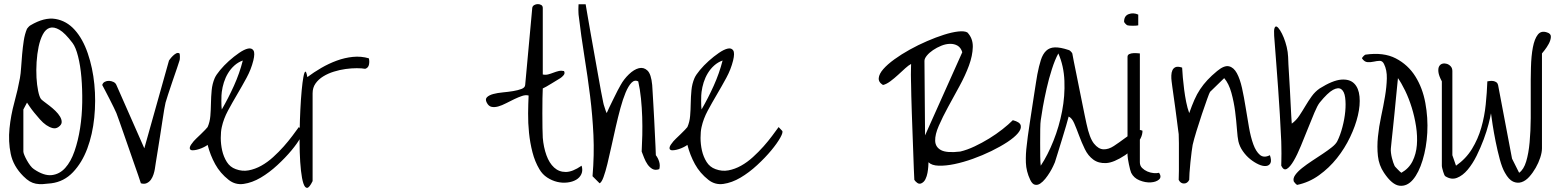

<svg xmlns="http://www.w3.org/2000/svg" viewBox="-20 -885 7541 927"><path d="M92.8 -34.2Q43.9 -83 31.7 -142.6Q19.5 -202.1 25.9 -265.1Q32.2 -328.1 49.3 -390.6Q66.4 -453.1 76.2 -507.8Q80.1 -529.3 82 -559.6Q84 -589.8 86.9 -623Q89.8 -656.2 94.7 -688.5Q99.6 -720.7 110.4 -746.1Q111.3 -748 117.2 -754.4Q123 -760.7 127 -762.7Q194.3 -802.7 248 -793.5Q301.8 -784.2 340.8 -740.7Q379.9 -697.3 403.8 -627.4Q427.7 -557.6 435.5 -478Q443.4 -398.4 435.1 -316.9Q426.8 -235.4 401.4 -167.5Q376 -99.6 332.5 -53.7Q289.1 -7.8 227.5 0Q204.1 2.9 186.5 3.9Q168.9 4.9 153.3 2Q137.7 -1 123.5 -9.3Q109.4 -17.6 92.8 -34.2ZM143.6 -68.4Q192.4 -35.2 230 -39.6Q267.6 -43.9 294.9 -74.2Q322.3 -104.5 339.8 -155.3Q357.4 -206.1 366.7 -266.1Q376 -326.2 377 -390.6Q377.9 -455.1 373 -511.7Q368.2 -568.4 356.9 -612.8Q345.7 -657.2 330.1 -677.7Q293.9 -725.6 267.1 -741.2Q240.2 -756.8 220.2 -750.5Q200.2 -744.1 187 -719.2Q173.8 -694.3 166.5 -659.7Q159.2 -625 156.7 -585.4Q154.3 -545.9 156.2 -510.3Q158.2 -474.6 164.1 -446.3Q169.9 -418 177.7 -407.2Q180.7 -403.3 192.4 -394.5Q204.1 -385.7 218.8 -374.5Q233.4 -363.3 247.6 -349.6Q261.7 -335.9 270 -321.8Q278.3 -307.6 277.8 -294.9Q277.3 -282.2 261.7 -271.5Q249 -262.7 233.9 -266.6Q218.8 -270.5 203.1 -281.2Q187.5 -292 172.9 -308.6Q158.2 -325.2 145.5 -340.8Q132.8 -356.4 123.5 -370.1Q114.3 -383.8 110.4 -389.6L92.8 -356.4V-153.3Q92.8 -147.5 97.7 -135.7Q102.5 -124 109.9 -110.8Q117.2 -97.7 126 -85.9Q134.8 -74.2 143.6 -68.4Z M542 -338.9Q539.1 -346.7 529.3 -366.2L508.8 -407.2Q498 -428.7 487.8 -447.8Q477.5 -466.8 473.6 -474.6Q476.6 -485.4 486.3 -490.2Q496.1 -495.1 506.8 -494.6Q517.6 -494.1 527.8 -489.3Q538.1 -484.4 542 -474.6L676.8 -168.9L795.9 -592.8L800.8 -599.6Q806.6 -607.4 814 -614.7Q821.3 -622.1 830.1 -627Q838.9 -631.8 846.7 -627Q848.6 -623 848.6 -609.9Q848.6 -596.7 846.7 -592.8Q844.7 -585 834.5 -555.7Q824.2 -526.4 812.5 -491.7Q800.8 -457 791 -427.2Q781.2 -397.5 779.3 -389.6Q777.3 -381.8 772.9 -356.9Q768.6 -332 763.7 -298.8Q758.8 -265.6 752.9 -228.5Q747.1 -191.4 741.7 -158.2Q736.3 -125 732.4 -100.6Q728.5 -76.2 727.5 -68.4Q725.6 -56.6 721.2 -43Q716.8 -29.3 709 -18.1Q701.2 -6.8 689 -1Q676.8 4.9 660.2 0Q656.2 -12.7 647 -39.6Q637.7 -66.4 626 -99.6Q614.3 -132.8 601.6 -169.9Q588.9 -207 577.1 -240.2Q565.4 -273.4 556.2 -299.8Q546.9 -326.2 542 -338.9Z M1084 -16.6Q1043 -48.8 1019 -92.3Q995.1 -135.7 982.4 -185.5Q976.6 -180.7 964.8 -174.8Q953.1 -168.9 940.9 -165Q928.7 -161.1 917 -159.7Q905.3 -158.2 899.9 -162.1Q894.5 -166 897 -175.3Q899.4 -184.6 915 -203.1Q917 -206.1 927.2 -215.8Q937.5 -225.6 949.2 -236.8Q960.9 -248 970.7 -258.3Q980.5 -268.6 982.4 -271.5Q993.2 -295.9 995.6 -325.2Q998 -354.5 998.5 -386.2Q999 -418 1002 -449.2Q1004.9 -480.5 1016.6 -507.8Q1023.4 -523.4 1042.5 -546.4Q1061.5 -569.3 1085.4 -590.8Q1109.4 -612.3 1134.3 -629.4Q1159.2 -646.5 1177.2 -650.4Q1195.3 -654.3 1203.6 -641.6Q1211.9 -628.9 1203.1 -592.8Q1192.4 -549.8 1170.4 -509.3Q1148.4 -468.8 1125 -429.2Q1101.6 -389.6 1080.6 -350.6Q1059.6 -311.5 1050.8 -271.5Q1045.9 -250 1045.9 -219.2Q1045.9 -188.5 1052.7 -158.2Q1059.6 -127.9 1075.2 -103Q1090.8 -78.1 1118.2 -68.4Q1149.4 -56.6 1180.7 -62.5Q1211.9 -68.4 1241.7 -85Q1271.5 -101.6 1298.8 -126.5Q1326.2 -151.4 1349.6 -177.7Q1373 -204.1 1391.6 -229Q1410.2 -253.9 1422.9 -271.5L1439.5 -253.9Q1446.3 -248 1431.2 -220.7Q1416 -193.4 1387.2 -158.7Q1358.4 -124 1319.3 -87.9Q1280.3 -51.8 1238.8 -27.3Q1197.3 -2.9 1156.7 2.9Q1116.2 8.8 1084 -16.6ZM1050.8 -441.4Q1049.8 -436.5 1049.3 -424.3Q1048.8 -412.1 1048.8 -398.4Q1048.8 -384.8 1049.3 -373Q1049.8 -361.3 1050.8 -356.4Q1082 -410.2 1109.4 -470.7Q1136.7 -531.2 1152.3 -592.8Q1129.9 -585 1111.8 -568.8Q1093.8 -552.7 1081.1 -531.7Q1068.4 -510.7 1061 -487.3Q1053.7 -463.9 1050.8 -441.4Z M1489.3 -10.7Q1473.6 21.5 1462.9 22Q1452.1 22.5 1444.8 0.5Q1437.5 -21.5 1433.1 -61.5Q1428.7 -101.6 1427.2 -150.4Q1425.8 -199.2 1426.8 -252.9Q1427.7 -306.6 1430.2 -356.4Q1432.6 -406.2 1436.5 -447.8Q1440.4 -489.3 1444.8 -513.2Q1449.2 -537.1 1454.1 -539.1Q1459 -541 1463.9 -512.7Q1495.1 -536.1 1531.2 -557.1Q1567.4 -578.1 1606 -592.3Q1644.5 -606.4 1684.1 -610.4Q1723.6 -614.3 1760.7 -603.5Q1764.6 -590.8 1761.7 -574.2Q1758.8 -557.6 1743.2 -552.7Q1727.5 -555.7 1702.1 -555.7Q1676.8 -555.7 1648.4 -551.8Q1620.1 -547.9 1591.8 -539.1Q1563.5 -530.3 1540.5 -516.1Q1517.6 -502 1503.4 -481.9Q1489.3 -461.9 1489.3 -434.6Z M2584 -68.4Q2562.5 -104.5 2550.8 -149.9Q2539.1 -195.3 2534.2 -243.2Q2529.3 -291 2529.8 -337.9Q2530.3 -384.8 2532.2 -423.8Q2518.6 -427.7 2501 -421.9Q2483.4 -416 2463.9 -406.7Q2444.3 -397.5 2423.8 -386.7Q2403.3 -376 2385.7 -371.1Q2368.2 -366.2 2353.5 -369.1Q2338.9 -372.1 2330.1 -389.6Q2321.3 -406.2 2331.5 -416Q2341.8 -425.8 2361.8 -431.2Q2381.8 -436.5 2408.2 -439Q2434.6 -441.4 2458 -445.3Q2481.4 -449.2 2498 -455.6Q2514.6 -461.9 2515.6 -474.6L2549.8 -846.7Q2550.8 -855.5 2559.1 -860.4Q2567.4 -865.2 2576.7 -865.2Q2585.9 -865.2 2593.3 -860.8Q2600.6 -856.4 2600.6 -846.7V-525.4Q2614.3 -522.5 2627 -525.9Q2639.6 -529.3 2652.3 -534.2Q2665 -539.1 2677.2 -542Q2689.5 -544.9 2703.1 -542Q2709 -531.2 2701.2 -522Q2693.4 -512.7 2685.5 -507.8L2668 -497.1Q2656.2 -490.2 2643.1 -481.9Q2629.9 -473.6 2617.7 -466.8Q2605.5 -460 2600.6 -458Q2599.6 -444.3 2599.1 -410.6Q2598.6 -377 2598.6 -338.9Q2598.6 -300.8 2599.1 -267.1Q2599.6 -233.4 2600.6 -219.7Q2604.5 -173.8 2618.2 -135.7Q2631.8 -97.7 2655.3 -76.2Q2678.7 -54.7 2711.4 -54.7Q2744.1 -54.7 2788.1 -85Q2794.9 -62.5 2787.1 -44.9Q2779.3 -27.3 2761.7 -17.1Q2744.1 -6.8 2719.7 -3.9Q2695.3 -1 2670.4 -6.8Q2645.5 -12.7 2622.1 -27.8Q2598.6 -43 2584 -68.4Z M2840.8 -34.2Q2849.6 -137.7 2845.2 -232.4Q2840.8 -327.1 2829.1 -420.9Q2817.4 -514.6 2801.8 -611.3Q2786.1 -708 2773.4 -814.5Q2773.4 -817.4 2772.9 -824.2Q2772.5 -831.1 2772.5 -839.4Q2772.5 -847.7 2772.9 -854.5Q2773.4 -861.3 2773.4 -864.3H2807.6Q2810.5 -846.7 2816.9 -809.6Q2823.2 -772.5 2831.5 -725.6Q2839.8 -678.7 2849.1 -627Q2858.4 -575.2 2866.7 -528.3Q2875 -481.4 2881.8 -444.3Q2888.7 -407.2 2892.6 -389.6Q2892.6 -386.7 2895 -379.4Q2897.5 -372.1 2899.9 -364.3Q2902.3 -356.4 2904.8 -349.1Q2907.2 -341.8 2909.2 -338.9Q2912.1 -346.7 2921.4 -365.7Q2930.7 -384.8 2941.4 -406.7Q2952.1 -428.7 2961.9 -447.8Q2971.7 -466.8 2976.6 -474.6Q2992.2 -502.9 3016.6 -526.4Q3041 -549.8 3064.5 -555.7Q3087.9 -561.5 3106 -544.4Q3124 -527.3 3128.9 -474.6Q3129.9 -461.9 3131.3 -435.5Q3132.8 -409.2 3134.8 -375.5Q3136.7 -341.8 3138.7 -304.7Q3140.6 -267.6 3142.1 -234.4Q3143.6 -201.2 3145 -174.8Q3146.5 -148.4 3146.5 -135.7Q3157.2 -122.1 3162.6 -104Q3168 -85.9 3163.1 -68.4Q3143.6 -61.5 3129.9 -69.3Q3116.2 -77.1 3106.4 -91.3Q3096.7 -105.5 3089.8 -123Q3083 -140.6 3078.1 -153.3Q3080.1 -190.4 3081.1 -233.4Q3082 -276.4 3080.6 -320.8Q3079.1 -365.2 3074.7 -409.2Q3070.3 -453.1 3061.5 -492.2Q3043.9 -501 3028.8 -485.4Q3013.7 -469.7 3000.5 -438Q2987.3 -406.2 2975.6 -363.3Q2963.9 -320.3 2953.1 -272.9Q2942.4 -225.6 2932.1 -178.7Q2921.9 -131.8 2912.6 -93.8Q2903.3 -55.7 2894 -30.3Q2884.8 -4.9 2875 0Z M3400.4 -16.6Q3359.4 -48.8 3335.4 -92.3Q3311.5 -135.7 3298.8 -185.5Q3293 -180.7 3281.2 -174.8Q3269.5 -168.9 3257.3 -165Q3245.1 -161.1 3233.4 -159.7Q3221.7 -158.2 3216.3 -162.1Q3210.9 -166 3213.4 -175.3Q3215.8 -184.6 3231.4 -203.1Q3233.4 -206.1 3243.7 -215.8Q3253.9 -225.6 3265.6 -236.8Q3277.3 -248 3287.1 -258.3Q3296.9 -268.6 3298.8 -271.5Q3309.6 -295.9 3312 -325.2Q3314.5 -354.5 3314.9 -386.2Q3315.4 -418 3318.4 -449.2Q3321.3 -480.5 3333 -507.8Q3339.8 -523.4 3358.9 -546.4Q3377.9 -569.3 3401.9 -590.8Q3425.8 -612.3 3450.7 -629.4Q3475.6 -646.5 3493.7 -650.4Q3511.7 -654.3 3520 -641.6Q3528.3 -628.9 3519.5 -592.8Q3508.8 -549.8 3486.8 -509.3Q3464.8 -468.8 3441.4 -429.2Q3418 -389.6 3397 -350.6Q3376 -311.5 3367.2 -271.5Q3362.3 -250 3362.3 -219.2Q3362.3 -188.5 3369.1 -158.2Q3376 -127.9 3391.6 -103Q3407.2 -78.1 3434.6 -68.4Q3465.8 -56.6 3497.1 -62.5Q3528.3 -68.4 3558.1 -85Q3587.9 -101.6 3615.2 -126.5Q3642.6 -151.4 3666 -177.7Q3689.5 -204.1 3708 -229Q3726.6 -253.9 3739.3 -271.5L3755.9 -253.9Q3762.7 -248 3747.6 -220.7Q3732.4 -193.4 3703.6 -158.7Q3674.8 -124 3635.7 -87.9Q3596.7 -51.8 3555.2 -27.3Q3513.7 -2.9 3473.1 2.9Q3432.6 8.8 3400.4 -16.6ZM3367.2 -441.4Q3366.2 -436.5 3365.7 -424.3Q3365.2 -412.1 3365.2 -398.4Q3365.2 -384.8 3365.7 -373Q3366.2 -361.3 3367.2 -356.4Q3398.4 -410.2 3425.8 -470.7Q3453.1 -531.2 3468.8 -592.8Q3446.3 -585 3428.2 -568.8Q3410.2 -552.7 3397.5 -531.7Q3384.8 -510.7 3377.4 -487.3Q3370.1 -463.9 3367.2 -441.4Z M4394.5 -16.6Q4393.6 -34.2 4392.1 -69.8Q4390.6 -105.5 4389.2 -150.9Q4387.7 -196.3 4385.7 -246.1Q4383.8 -295.9 4382.3 -340.8Q4380.9 -385.7 4379.9 -421.4Q4378.9 -457 4378.9 -474.6Q4378.9 -480.5 4378.4 -494.6Q4377.9 -508.8 4377.9 -524.9Q4377.9 -541 4378.4 -555.7Q4378.9 -570.3 4378.9 -576.2Q4367.2 -570.3 4351.1 -555.7Q4335 -541 4316.4 -523.9Q4297.9 -506.8 4278.8 -492.7Q4259.8 -478.5 4243.2 -474.6Q4220.7 -488.3 4222.7 -508.3Q4224.6 -528.3 4244.6 -551.3Q4264.6 -574.2 4298.3 -598.6Q4332 -623 4372.6 -645.5Q4413.1 -668 4456.1 -686.5Q4499 -705.1 4537.6 -717.3Q4576.2 -729.5 4606 -732.9Q4635.7 -736.3 4650.4 -728.5Q4677.7 -700.2 4676.8 -658.2Q4675.8 -616.2 4658.2 -568.4Q4640.6 -520.5 4612.3 -468.8Q4584 -417 4557.6 -368.7Q4531.2 -320.3 4512.7 -277.8Q4494.1 -235.4 4495.1 -205.1Q4496.1 -174.8 4523.4 -160.2Q4550.8 -145.5 4616.2 -153.3Q4649.4 -161.1 4685.5 -178.2Q4721.7 -195.3 4755.9 -216.3Q4790 -237.3 4819.8 -260.7Q4849.6 -284.2 4870.1 -304.7Q4904.3 -295.9 4908.2 -279.3Q4912.1 -262.7 4895 -242.2Q4877.9 -221.7 4843.8 -199.2Q4809.6 -176.8 4766.6 -155.8Q4723.6 -134.8 4677.2 -118.2Q4630.9 -101.6 4588.4 -92.8Q4545.9 -84 4512.2 -85Q4478.5 -85.9 4462.9 -101.6Q4462.9 -95.7 4461.9 -81.1Q4460.9 -66.4 4458 -50.3Q4455.1 -34.2 4448.2 -20Q4441.4 -5.9 4428.7 0Q4418 4.9 4408.7 -2Q4399.4 -8.8 4394.5 -16.6ZM4446.3 -231.4 4626 -632.8Q4619.1 -655.3 4603 -664.6Q4586.9 -673.8 4566.4 -673.3Q4545.9 -672.9 4524.4 -664.1Q4502.9 -655.3 4484.9 -643.1Q4466.8 -630.9 4455.1 -616.7Q4443.4 -602.5 4443.4 -590.8Z M4954.1 -16.6Q4934.6 -57.6 4933.1 -99.6Q4931.6 -141.6 4937.5 -185.5Q4938.5 -199.2 4942.4 -226.6Q4946.3 -253.9 4951.2 -287.1Q4956.1 -320.3 4961.9 -357.4Q4967.8 -394.5 4972.7 -427.7Q4977.5 -460.9 4981.9 -486.8Q4986.3 -512.7 4988.3 -525.4Q4996.1 -566.4 5005.4 -595.2Q5014.6 -624 5030.8 -639.6Q5046.9 -655.3 5072.8 -656.2Q5098.6 -657.2 5139.6 -643.6Q5144.5 -642.6 5150.4 -636.2Q5156.2 -629.9 5157.2 -627Q5159.2 -614.3 5164.6 -587.9Q5169.9 -561.5 5176.8 -527.8Q5183.6 -494.1 5190.9 -457.5Q5198.2 -420.9 5205.1 -387.2Q5211.9 -353.5 5217.3 -327.1Q5222.7 -300.8 5225.6 -288.1Q5240.2 -218.8 5261.7 -191.9Q5283.2 -165 5307.6 -164.1Q5332 -163.1 5357.9 -180.2Q5383.8 -197.3 5409.2 -216.3Q5434.6 -235.4 5457 -249Q5479.5 -262.7 5496.1 -253.9Q5496.1 -235.4 5487.3 -217.8Q5478.5 -200.2 5466.3 -185.1Q5454.1 -169.9 5439.5 -157.2Q5424.8 -144.5 5412.1 -135.7Q5357.4 -99.6 5320.8 -97.7Q5284.2 -95.7 5258.8 -114.3Q5233.4 -132.8 5217.8 -165Q5202.1 -197.3 5189.9 -230.5Q5177.7 -263.7 5166.5 -289.6Q5155.3 -315.4 5139.6 -322.3Q5136.7 -309.6 5127.4 -278.3Q5118.2 -247.1 5107.4 -211.9Q5096.7 -176.8 5086.9 -145.5Q5077.1 -114.3 5073.2 -101.6Q5071.3 -96.7 5064.9 -83Q5058.6 -69.3 5048.8 -53.2Q5039.1 -37.1 5026.9 -22Q5014.6 -6.8 5002 1.5Q4989.3 9.8 4976.6 6.8Q4963.9 3.9 4954.1 -16.6ZM5004.9 -304.7Q5002.9 -293 5002.4 -261.7Q5002 -230.5 5002 -195.3Q5002 -160.2 5002.4 -128.9Q5002.9 -97.7 5004.9 -85Q5039.1 -136.7 5066.4 -205.6Q5093.8 -274.4 5107.9 -348.1Q5122.1 -421.9 5119.1 -494.6Q5116.2 -567.4 5089.8 -627Q5073.2 -596.7 5058.6 -550.8Q5043.9 -504.9 5033.2 -457.5Q5022.5 -410.2 5015.1 -368.7Q5007.8 -327.1 5004.9 -304.7Z M5441.4 -50.8Q5439.5 -54.7 5436.5 -65.9Q5433.6 -77.1 5430.7 -90.8Q5427.7 -104.5 5425.8 -117.2Q5423.8 -129.9 5423.8 -135.7V-610.4Q5423.8 -620.1 5432.6 -624Q5441.4 -627.9 5452.6 -628.4Q5463.9 -628.9 5473.1 -627.9Q5482.4 -627 5483.4 -627V-101.6Q5483.4 -85 5494.1 -74.2Q5504.9 -63.5 5519.5 -57.1Q5534.2 -50.8 5549.8 -49.3Q5565.4 -47.9 5576.2 -50.8Q5589.8 -30.3 5575.7 -18.1Q5561.5 -5.9 5535.6 -4.4Q5509.8 -2.9 5481.9 -14.2Q5454.1 -25.4 5441.4 -50.8ZM5407.2 -780.3Q5407.2 -808.6 5429.7 -816.9Q5452.1 -825.2 5475.6 -814.5V-762.7Q5472.7 -761.7 5465.3 -761.2Q5458 -760.7 5449.7 -760.7Q5441.4 -760.7 5434.1 -761.2Q5426.8 -761.7 5423.8 -762.7Q5419.9 -763.7 5413.6 -770.5Q5407.2 -777.3 5407.2 -780.3Z M5670.9 -16.6Q5671.9 -29.3 5671.9 -60.5V-193.4Q5671.9 -224.6 5670.9 -237.3Q5669.9 -243.2 5667.5 -262.7Q5665 -282.2 5661.6 -308.6Q5658.2 -335 5654.3 -364.3Q5650.4 -393.6 5646.5 -419.9Q5642.6 -446.3 5640.1 -465.8Q5637.7 -485.4 5636.7 -492.2Q5634.8 -505.9 5635.3 -520.5Q5635.7 -535.2 5640.6 -545.9Q5645.5 -556.6 5656.2 -561Q5667 -565.4 5687.5 -558.6Q5688.5 -538.1 5690.9 -510.3Q5693.4 -482.4 5697.3 -452.1Q5701.2 -421.9 5707 -392.6Q5712.9 -363.3 5721.7 -338.9Q5734.4 -375 5746.6 -402.8Q5758.8 -430.7 5774.4 -454.1Q5790 -477.5 5809.6 -498.5Q5829.1 -519.5 5856.4 -542Q5890.6 -570.3 5913.6 -564.9Q5936.5 -559.6 5951.7 -531.7Q5966.8 -503.9 5976.6 -460Q5986.3 -416 5994.1 -366.7Q6002 -317.4 6010.3 -270Q6018.6 -222.7 6031.2 -188Q6043.9 -153.3 6063 -137.2Q6082 -121.1 6111.3 -135.7Q6120.1 -109.4 6113.8 -97.2Q6107.4 -85 6092.3 -83.5Q6077.1 -82 6056.6 -91.3Q6036.1 -100.6 6016.1 -116.7Q5996.1 -132.8 5980.5 -155.3Q5964.8 -177.7 5959 -203.1Q5955.1 -220.7 5952.1 -260.7Q5949.2 -300.8 5943.4 -346.7Q5937.5 -392.6 5925.3 -437Q5913.1 -481.4 5890.6 -507.8L5822.3 -441.4Q5819.3 -437.5 5808.1 -406.2Q5796.9 -375 5783.2 -334.5Q5769.5 -293.9 5756.8 -252.4Q5744.1 -210.9 5738.3 -185.5Q5736.3 -176.8 5733.4 -152.8Q5730.5 -128.9 5727.5 -101.6Q5724.6 -74.2 5723.1 -50.3Q5721.7 -26.4 5721.7 -16.6Q5712.9 1 5696.3 1Q5679.7 1 5670.9 -16.6Z M6226.6 -8.8Q6221.7 -23.4 6233.4 -40Q6245.1 -56.6 6266.6 -73.7Q6288.1 -90.8 6314.9 -108.4Q6341.8 -126 6366.7 -142.6Q6391.6 -159.2 6410.6 -174.3Q6429.7 -189.5 6436.5 -203.1Q6451.2 -232.4 6461.4 -271.5Q6471.7 -310.5 6475.1 -347.2Q6478.5 -383.8 6474.6 -413.6Q6470.7 -443.4 6456.1 -454.1Q6441.4 -464.8 6416 -451.2Q6390.6 -437.5 6351.6 -389.6Q6340.8 -376 6326.2 -341.3Q6311.5 -306.6 6294.9 -264.6Q6278.3 -222.7 6260.7 -180.2Q6243.2 -137.7 6226.1 -108.4Q6209 -79.1 6193.4 -69.8Q6177.7 -60.5 6166 -85Q6166 -91.8 6166.5 -108.4Q6167 -125 6167 -144Q6167 -163.1 6166.5 -179.7Q6166 -196.3 6166 -203.1Q6163.1 -269.5 6159.2 -333Q6155.3 -396.5 6150.9 -459Q6146.5 -521.5 6141.6 -584Q6136.7 -646.5 6131.8 -711.9Q6129.9 -740.2 6133.8 -750Q6137.7 -759.8 6144.5 -756.3Q6151.4 -752.9 6160.6 -738.3Q6169.9 -723.6 6178.2 -703.1Q6186.5 -682.6 6192.4 -658.2Q6198.2 -633.8 6199.2 -610.4Q6199.2 -598.6 6200.7 -573.2Q6202.1 -547.9 6204.1 -516.1Q6206.1 -484.4 6208 -449.2Q6210 -414.1 6211.4 -382.3Q6212.9 -350.6 6214.4 -325.2Q6215.8 -299.8 6216.8 -288.1Q6238.3 -303.7 6253.4 -326.7Q6268.6 -349.6 6282.7 -373.5Q6296.9 -397.5 6313 -419.9Q6329.1 -442.4 6351.6 -458Q6414.1 -497.1 6455.1 -500.5Q6496.1 -503.9 6518.1 -481.9Q6540 -460 6543.9 -418.9Q6547.9 -377.9 6536.1 -327.6Q6524.4 -277.3 6498.5 -223.1Q6472.7 -168.9 6435.1 -121.6Q6397.5 -74.2 6348.6 -39.1Q6299.8 -3.9 6242.2 7.8L6233.4 0Q6227.5 -6.8 6226.6 -8.8Z M6662.1 -50.8Q6637.7 -86.9 6632.8 -131.3Q6627.9 -175.8 6632.8 -224.6Q6637.7 -273.4 6648.4 -323.2Q6659.2 -373 6667 -419.4Q6674.8 -465.8 6675.8 -506.3Q6676.8 -546.9 6662.1 -576.2Q6654.3 -591.8 6641.1 -591.3Q6627.9 -590.8 6612.8 -587.4Q6597.7 -584 6582.5 -585Q6567.4 -585.9 6555.7 -603.5Q6556.6 -607.4 6563 -613.8Q6569.3 -620.1 6572.3 -621.1Q6660.2 -633.8 6719.2 -603Q6778.3 -572.3 6813.5 -516.1Q6848.6 -460 6861.8 -387.7Q6875 -315.4 6871.1 -244.1Q6867.2 -172.9 6848.6 -111.8Q6830.1 -50.8 6801.8 -17.6Q6773.4 15.6 6737.3 11.7Q6701.2 7.8 6662.1 -50.8ZM6712.9 -85Q6713.9 -82 6718.8 -77.1Q6723.6 -72.3 6729 -66.4Q6734.4 -60.5 6739.3 -56.2Q6744.1 -51.8 6746.1 -50.8Q6782.2 -71.3 6799.8 -106.4Q6817.4 -141.6 6820.8 -184.6Q6824.2 -227.5 6816.9 -274.9Q6809.6 -322.3 6795.9 -366.2Q6782.2 -410.2 6764.2 -447.3Q6746.1 -484.4 6729.5 -507.8Q6728.5 -495.1 6725.6 -468.8Q6722.7 -442.4 6719.7 -409.2Q6716.8 -376 6712.9 -338.9Q6709 -301.8 6705.6 -268.1Q6702.1 -234.4 6699.2 -208Q6696.3 -181.6 6695.3 -168.9Q6694.3 -159.2 6695.8 -147Q6697.3 -134.8 6700.2 -123Q6703.1 -111.3 6706.5 -101.1Q6710 -90.8 6712.9 -85Z M7246.1 -50.8Q7232.4 -74.2 7221.2 -115.7Q7210 -157.2 7201.2 -201.2Q7192.4 -245.1 7186.5 -283.2Q7180.7 -320.3 7178.7 -337.9Q7175.8 -320.3 7167 -286.1Q7158.2 -252 7143.6 -212.4Q7128.9 -172.9 7109.4 -133.3Q7089.8 -93.8 7065.9 -65.4Q7042 -37.1 7014.6 -26.4Q6987.3 -15.6 6958 -34.2Q6956.1 -35.2 6953.1 -41.5Q6950.2 -47.9 6947.8 -56.2Q6945.3 -64.5 6943.4 -72.3Q6941.4 -80.1 6941.4 -85V-492.2Q6926.8 -519.5 6924.8 -537.6Q6922.9 -555.7 6928.7 -565.4Q6934.6 -575.2 6944.8 -577.6Q6955.1 -580.1 6965.8 -576.7Q6976.6 -573.2 6984.4 -564.5Q6992.2 -555.7 6992.2 -542V-135.7L7009.8 -85Q7057.6 -118.2 7086.9 -166Q7116.2 -213.9 7131.8 -268.6Q7147.5 -323.2 7153.3 -380.9Q7159.2 -438.5 7161.1 -492.2Q7166 -493.2 7174.3 -494.1Q7182.6 -495.1 7190.4 -493.7Q7198.2 -492.2 7204.6 -487.8Q7210.9 -483.4 7212.9 -474.6L7280.3 -119.1L7314.5 -50.8Q7336.9 -66.4 7348.6 -105.5Q7360.4 -144.5 7365.2 -198.2Q7370.1 -252 7370.6 -314.5Q7371.1 -377 7370.6 -439.5Q7370.1 -502 7371.6 -558.6Q7373 -615.2 7380.9 -656.2Q7388.7 -697.3 7404.8 -717.8Q7420.9 -738.3 7449.2 -728.5Q7468.8 -722.7 7467.8 -706.5Q7466.8 -690.4 7457.5 -673.3Q7448.2 -656.2 7437 -642.1Q7425.8 -627.9 7424.8 -627V-168.9Q7424.8 -149.4 7416.5 -124Q7408.2 -98.6 7394.5 -74.7Q7380.9 -50.8 7363.3 -31.2Q7345.7 -11.7 7325.7 -5.4Q7305.7 1 7285.2 -8.3Q7264.6 -17.6 7246.1 -50.8Z"/></svg>

Font: Over the Rainbow
Style: Regular
Weight: 400
Designer: Kimberly Geswein
Foundry: Kimberly Geswein
Version: Version 1.002 2010